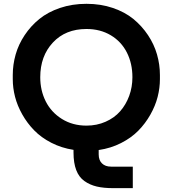

<svg xmlns="http://www.w3.org/2000/svg" viewBox="-20 -771 905 1006"><path d="M675.8 214.8H573.2Q522.9 214.8 486.8 206.3Q450.7 197.8 422.1 177.5Q393.6 157.2 379.4 120.1Q365.2 83 365.2 28.8V14.2Q302.2 4.4 249 -22.9Q195.8 -50.3 159.2 -87.9Q122.6 -125.5 96.7 -171.4Q70.8 -217.3 58.8 -263.9Q46.9 -310.5 46.9 -356V-377.9Q46.9 -432.6 62 -485.6Q77.1 -538.6 109.1 -586.7Q141.1 -634.8 186 -671.4Q231 -708 294.7 -729.5Q358.4 -751 433.1 -751Q507.3 -751 570.8 -729.5Q634.3 -708 679 -671.4Q723.6 -634.8 755.6 -586.7Q787.6 -538.6 802.7 -485.6Q817.9 -432.6 817.9 -377.9V-356Q817.9 -310.1 805.9 -263.2Q793.9 -216.3 767.8 -170.2Q741.7 -124 704.8 -86.4Q668 -48.8 614.3 -21.5Q560.5 5.9 497.1 15.1V38.1Q497.1 68.4 514.4 85.2Q531.7 102.1 562 102.1H675.8ZM433.1 -112.8Q487.3 -112.8 533.2 -133.1Q579.1 -153.3 609.6 -188Q640.1 -222.7 657 -268.8Q673.8 -314.9 673.8 -366.2Q673.8 -438.5 644.8 -495.8Q615.7 -553.2 560.5 -586.2Q505.4 -619.1 433.1 -619.1Q323.2 -619.1 257.1 -548.1Q190.9 -477.1 190.9 -366.2Q190.9 -296.9 219.7 -239.7Q248.5 -182.6 304.4 -147.7Q360.4 -112.8 433.1 -112.8Z"/></svg>

Font: Sora SemiBold
Style: Regular
Weight: 600
Designer: Jonathan Barnbrook, Julián Moncada
Foundry: Barnbrook Fonts
Version: Version 2.000